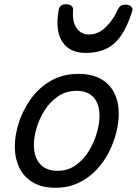

<svg xmlns="http://www.w3.org/2000/svg" viewBox="-20 -868 646 907"><path d="M241 19Q179 19 136 -6Q93 -31 71.5 -75.5Q50 -120 50 -176Q50 -229 69 -288.5Q88 -348 125.5 -400.5Q163 -453 219.5 -486Q276 -519 351 -519Q413 -519 455.5 -495.5Q498 -472 519.5 -429.5Q541 -387 541 -331Q541 -291 529.5 -243.5Q518 -196 494.5 -149.5Q471 -103 435 -65Q399 -27 350.5 -4Q302 19 241 19ZM251 -61Q300 -61 337 -87Q374 -113 399 -153.5Q424 -194 437 -238.5Q450 -283 450 -321Q450 -360 437 -386Q424 -412 400 -425.5Q376 -439 343 -439Q293 -439 255 -413.5Q217 -388 191.5 -348Q166 -308 153 -264Q140 -220 140 -183Q140 -144 153.5 -116.5Q167 -89 192 -75Q217 -61 251 -61ZM385 -618Q309 -618 274.5 -670.5Q240 -723 257 -820Q260 -835 268.5 -841.5Q277 -848 293 -848Q308 -848 317.5 -840Q327 -832 325 -820Q321 -765 342 -735Q363 -705 400 -705Q444 -705 479 -739Q514 -773 533 -816Q541 -834 549.5 -840Q558 -846 573 -846Q591 -846 600 -837Q609 -828 604 -813Q581 -741 551 -698.5Q521 -656 480.5 -637Q440 -618 385 -618Z"/></svg>

Font: Playwrite DK Loopet
Style: Regular
Weight: 400
Designer: Veronika Burian, José Scaglione
Foundry: TypeTogether
Version: Version 1.002